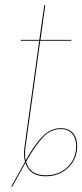

<svg xmlns="http://www.w3.org/2000/svg" viewBox="-20 -671 318 741"><path d="M214.4 -176.3Q245.1 -176.3 261.5 -157.5Q277.8 -138.7 277.8 -106.9Q277.8 -57.1 243.2 -23.9Q208.5 9.3 156.2 9.3Q94.7 9.3 78.1 -42L26.9 49.8L23.4 48.8L76.7 -46.4Q69.8 -70.8 74.7 -104.5L131.3 -513.7H60.5V-517.1H131.8L150.9 -650.9L154.8 -651.4L136.2 -517.1H255.4L254.9 -513.7H135.3L78.6 -104Q74.2 -74.7 79.1 -51.8Q113.3 -113.3 144.5 -144.8Q175.8 -176.3 214.4 -176.3ZM156.7 5.4Q207.5 5.4 240.7 -26.4Q273.9 -58.1 273.9 -106.9Q273.9 -137.2 258.5 -155Q243.2 -172.9 213.9 -172.9Q176.3 -172.9 146.5 -141.8Q116.7 -110.8 80.6 -46.9Q94.7 5.4 156.7 5.4Z"/></svg>

Font: Fira Sans Compressed Four
Style: Italic
Weight: 100
Width: 3
Italic angle: -8°
Designer: Carrois Corporate & Edenspiekermann AG
Foundry: Carrois Corporate GbR & Edenspiekermann AG
Version: Version 4.203;PS 004.203;hotconv 1.0.88;makeotf.lib2.5.64775